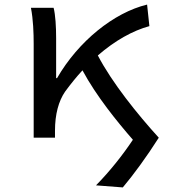

<svg xmlns="http://www.w3.org/2000/svg" viewBox="-20 -601 740 838"><path d="M407 -359C482 -424 559 -467 632 -487L622 -581C477 -546 322 -421 229 -260H225V-434C225 -484 222 -536 214 -567H115C125 -516 127 -456 127 -410V0H220V-30C220 -103 236 -160 264 -201C289 -235 314 -266 340 -294C400 -182 492 -69 560 9C516 75 460 146 399 208L516 217C561 164 621 82 673 0C581 -101 469 -240 407 -359Z"/></svg>

Font: Kawkab Mono Light
Style: Bold
Weight: 400
Monospace: yes
Designer: Abdullah Arif
Foundry: Abdullah Arif
Version: Version 1.000;PS 000.500;hotconv 1.0.88;makeotf.lib2.5.64775